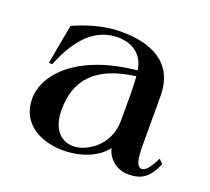

<svg xmlns="http://www.w3.org/2000/svg" viewBox="-97 -636 847 774"><g transform="rotate(20 326.5 -249.5)"><path d="M241 15C323 15 392 -17 423 -61C435 -12 477 16 522 16C573 16 609 -1 637 -70L620 -87C600 -45 581 -23 566 -23C542 -24 537 -58 537 -127V-324C537 -470 427 -515 301 -515C219 -515 147 -488 99 -467L68 -297H83C133 -423 202 -489 296 -489C358 -489 406 -456 415 -391C160 -366 54 -240 54 -139C54 -30 149 15 241 15ZM274 -15C224 -15 181 -52 181 -137C181 -264 248 -345 418 -367C420 -347 421 -313 421 -296V-177C421 -68 328 -14 274 -15Z"/></g></svg>

Font: Sprat Medium
Style: Regular
Weight: 500
Designer: Ethan Nakache
Foundry: Collletttivo
Version: Version 2.000;Glyphs 3.2 (3217)